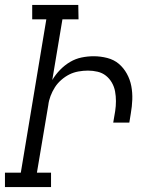

<svg xmlns="http://www.w3.org/2000/svg" viewBox="-33 -755 653 775"><path d="M173 0H-13V-58H51L154 -677H97V-735H283L284 -677H219L178 -432Q191 -454 209.5 -473Q228 -492 250 -505Q272 -518 296.5 -523Q321 -528 345 -528Q373 -528 400 -521Q427 -514 446.5 -497.5Q466 -481 479 -457.5Q492 -434 497 -407.5Q502 -381 501 -353Q500 -325 495 -297L489 -260H424L432 -307Q435 -327 435 -347Q435 -367 431.5 -386Q428 -405 418.5 -421.5Q409 -438 394.5 -449.5Q380 -461 361 -465.5Q342 -470 322 -470Q303 -470 283.5 -466.5Q264 -463 247 -454.5Q230 -446 214.5 -432.5Q199 -419 188.5 -402.5Q178 -386 171 -367.5Q164 -349 162 -331L116 -58H173Z"/></svg>

Font: Iosevka HT Light Extended
Style: Italic
Weight: 300
Width: 7
Italic angle: -9°
Monospace: yes
Designer: Belleve Invis
Foundry: Belleve Invis
Version: Version 32.3.0; ttfautohint (v1.8.4)